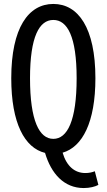

<svg xmlns="http://www.w3.org/2000/svg" viewBox="-20 -767 540 972"><path d="M132 -371C132 -582 179 -666 250 -666C321 -666 368 -582 368 -371C368 -156 321 -64 250 -64C179 -64 132 -156 132 -371ZM460 100C447 105 432 109 412 109C358 109 317 74 297 6C397 -23 463 -147 463 -371C463 -626 376 -747 250 -747C124 -747 37 -626 37 -371C37 -143 105 -18 208 7C239 112 304 185 404 185C434 185 462 178 478 169Z"/></svg>

Font: Noto Sans Mono CJK SC Regular
Style: Regular
Weight: 400
Designer: Ryoko NISHIZUKA (kana & ideographs); Paul D. Hunt (Latin, Greek & Cyrillic); Wenlong ZHANG (bopomofo); Sandoll Communica
Foundry: Adobe Systems Incorporated
Version: Version 1.005;PS 1.005;hotconv 1.0.96;makeotf.lib2.5.65012